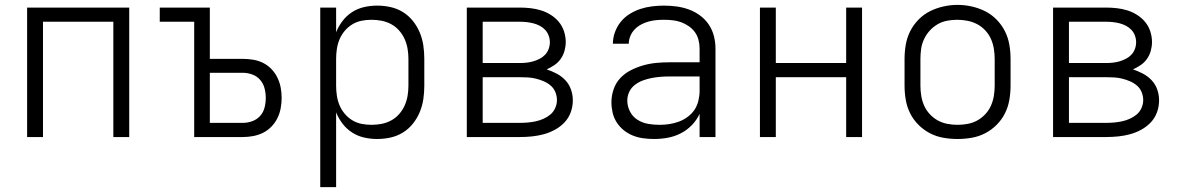

<svg xmlns="http://www.w3.org/2000/svg" viewBox="-20 -561 4840 786"><path d="M91 0V-530H509V0H444V-472H156V0Z M775 0V-472H634V-530H839V-320H974Q995 -320 1016.5 -316.5Q1038 -313 1057 -303.5Q1076 -294 1091 -278.5Q1106 -263 1115.5 -243.5Q1125 -224 1129 -203Q1133 -182 1133 -160Q1133 -139 1129 -117.5Q1125 -96 1115.5 -77Q1106 -58 1091 -42.5Q1076 -27 1057 -17.5Q1038 -8 1016.5 -4Q995 0 974 0ZM839 -58H974Q994 -58 1013 -65Q1032 -72 1045 -86.5Q1058 -101 1063 -120.5Q1068 -140 1068 -160Q1068 -180 1063 -199.5Q1058 -219 1045 -234Q1032 -249 1013 -256Q994 -263 974 -263H839Z M1291 205V-530H1356V-429Q1366 -454 1382.5 -475.5Q1399 -497 1421.5 -511.5Q1444 -526 1470.5 -532Q1497 -538 1524 -538Q1552 -538 1579 -532Q1606 -526 1629.5 -511.5Q1653 -497 1670.5 -475Q1688 -453 1698.5 -427.5Q1709 -402 1713 -375Q1717 -348 1717 -320V-210Q1717 -182 1713 -155Q1709 -128 1698.5 -102.5Q1688 -77 1670.5 -55Q1653 -33 1629.5 -18.5Q1606 -4 1579 2Q1552 8 1524 8Q1497 8 1470.5 2Q1444 -4 1421.5 -18.5Q1399 -33 1382.5 -54.5Q1366 -76 1356 -101V205ZM1501 -50Q1522 -50 1542.5 -54Q1563 -58 1581.5 -68Q1600 -78 1614 -94Q1628 -110 1636.5 -129Q1645 -148 1648.5 -168.5Q1652 -189 1652 -210V-320Q1652 -341 1648.5 -361.5Q1645 -382 1636.5 -401Q1628 -420 1614 -436Q1600 -452 1581.5 -462Q1563 -472 1542.5 -476Q1522 -480 1501 -480Q1480 -480 1460 -476Q1440 -472 1422.5 -461.5Q1405 -451 1391.5 -435Q1378 -419 1370 -400Q1362 -381 1359 -360.5Q1356 -340 1356 -320V-210Q1356 -190 1359 -169.5Q1362 -149 1370 -130Q1378 -111 1391.5 -95Q1405 -79 1422.5 -68.5Q1440 -58 1460 -54Q1480 -50 1501 -50Z M1891 0V-530H2108Q2130 -530 2152 -527.5Q2174 -525 2195 -518.5Q2216 -512 2235 -500Q2254 -488 2268 -471Q2282 -454 2289 -432.5Q2296 -411 2296 -389Q2296 -371 2291 -353Q2286 -335 2275.5 -320Q2265 -305 2249.5 -294.5Q2234 -284 2218 -277Q2239 -270 2259 -259.5Q2279 -249 2294.5 -232.5Q2310 -216 2317.5 -194.5Q2325 -173 2325 -150Q2325 -125 2316.5 -101.5Q2308 -78 2291 -60Q2274 -42 2252 -30Q2230 -18 2206 -11.5Q2182 -5 2157.5 -2.5Q2133 0 2108 0ZM1956 -303H2108Q2122 -303 2136 -304.5Q2150 -306 2163.5 -310Q2177 -314 2189.5 -320.5Q2202 -327 2211.5 -337Q2221 -347 2226 -360.5Q2231 -374 2231 -388Q2231 -402 2226 -415.5Q2221 -429 2211.5 -439Q2202 -449 2189.5 -455.5Q2177 -462 2163.5 -465.5Q2150 -469 2136 -470.5Q2122 -472 2108 -472H1956ZM2108 -58Q2125 -58 2141.5 -59.5Q2158 -61 2174 -64.5Q2190 -68 2205.5 -75Q2221 -82 2233.5 -92.5Q2246 -103 2253 -119Q2260 -135 2260 -151Q2260 -168 2253.5 -184Q2247 -200 2234 -211Q2221 -222 2205.5 -228.5Q2190 -235 2174 -239Q2158 -243 2141.5 -244Q2125 -245 2108 -245H1956V-58Z M2657 8Q2635 8 2613 5Q2591 2 2571 -6Q2551 -14 2534 -27.5Q2517 -41 2505 -59.5Q2493 -78 2488 -99.5Q2483 -121 2483 -142Q2483 -169 2492 -195.5Q2501 -222 2519.5 -241.5Q2538 -261 2562.5 -273.5Q2587 -286 2613.5 -293.5Q2640 -301 2667 -303.5Q2694 -306 2721 -306H2844V-362Q2844 -380 2839.5 -397.5Q2835 -415 2825 -429Q2815 -443 2800 -453.5Q2785 -464 2768.5 -470Q2752 -476 2734 -478Q2716 -480 2698 -480Q2682 -480 2666 -478.5Q2650 -477 2634 -472.5Q2618 -468 2603.5 -460Q2589 -452 2578 -440.5Q2567 -429 2560.5 -413.5Q2554 -398 2554 -382H2489Q2489 -382 2489 -382Q2489 -382 2489 -382Q2489 -406 2497.5 -429.5Q2506 -453 2521.5 -472Q2537 -491 2558 -504Q2579 -517 2602 -524.5Q2625 -532 2649.5 -535Q2674 -538 2698 -538Q2724 -538 2750 -534.5Q2776 -531 2800.5 -522Q2825 -513 2846 -497.5Q2867 -482 2881.5 -460.5Q2896 -439 2902.5 -413.5Q2909 -388 2909 -362V0H2844V-95Q2832 -69 2812 -48.5Q2792 -28 2766.5 -15Q2741 -2 2713 3Q2685 8 2657 8ZM2679 -50Q2700 -50 2720 -53Q2740 -56 2759 -63Q2778 -70 2795 -82.5Q2812 -95 2823 -111.5Q2834 -128 2839 -148.5Q2844 -169 2844 -189V-248H2721Q2702 -248 2683.5 -246.5Q2665 -245 2647 -241.5Q2629 -238 2611.5 -231.5Q2594 -225 2579 -213.5Q2564 -202 2556 -185Q2548 -168 2548 -149Q2548 -126 2559 -104.5Q2570 -83 2590 -70.5Q2610 -58 2633 -54Q2656 -50 2679 -50Z M3091 0V-530H3156V-303H3444V-530H3509V0H3444V-245H3156V0Z M3900 8Q3871 8 3842 3Q3813 -2 3787 -15.5Q3761 -29 3740 -50Q3719 -71 3706 -97Q3693 -123 3688 -152Q3683 -181 3683 -210V-320Q3683 -349 3688 -378Q3693 -407 3706 -433Q3719 -459 3740 -480.5Q3761 -502 3787 -515Q3813 -528 3842 -534.5Q3871 -541 3900 -541Q3929 -541 3958 -534.5Q3987 -528 4013 -515Q4039 -502 4060 -480.5Q4081 -459 4094 -433Q4107 -407 4112 -378Q4117 -349 4117 -320V-210Q4117 -181 4112 -152Q4107 -123 4094 -97Q4081 -71 4060 -50Q4039 -29 4013 -15.5Q3987 -2 3958 3Q3929 8 3900 8ZM3900 -50Q3921 -50 3942 -54Q3963 -58 3981 -68Q3999 -78 4013.5 -93.5Q4028 -109 4036.5 -128Q4045 -147 4048.5 -168Q4052 -189 4052 -210V-320Q4052 -341 4048.5 -362Q4045 -383 4036.5 -402Q4028 -421 4013 -437Q3998 -453 3979.5 -462.5Q3961 -472 3940 -476Q3919 -480 3898 -480Q3877 -480 3856.5 -476Q3836 -472 3818 -461.5Q3800 -451 3786 -435.5Q3772 -420 3763 -401Q3754 -382 3751 -361.5Q3748 -341 3748 -320V-210Q3748 -189 3751.5 -168Q3755 -147 3763.5 -128Q3772 -109 3786.5 -93.5Q3801 -78 3819 -68Q3837 -58 3858 -54Q3879 -50 3900 -50Z M4291 0V-530H4508Q4530 -530 4552 -527.5Q4574 -525 4595 -518.5Q4616 -512 4635 -500Q4654 -488 4668 -471Q4682 -454 4689 -432.5Q4696 -411 4696 -389Q4696 -371 4691 -353Q4686 -335 4675.5 -320Q4665 -305 4649.5 -294.5Q4634 -284 4618 -277Q4639 -270 4659 -259.5Q4679 -249 4694.5 -232.5Q4710 -216 4717.5 -194.5Q4725 -173 4725 -150Q4725 -125 4716.5 -101.5Q4708 -78 4691 -60Q4674 -42 4652 -30Q4630 -18 4606 -11.5Q4582 -5 4557.5 -2.5Q4533 0 4508 0ZM4356 -303H4508Q4522 -303 4536 -304.5Q4550 -306 4563.5 -310Q4577 -314 4589.5 -320.5Q4602 -327 4611.5 -337Q4621 -347 4626 -360.5Q4631 -374 4631 -388Q4631 -402 4626 -415.5Q4621 -429 4611.5 -439Q4602 -449 4589.5 -455.5Q4577 -462 4563.5 -465.5Q4550 -469 4536 -470.5Q4522 -472 4508 -472H4356ZM4508 -58Q4525 -58 4541.5 -59.5Q4558 -61 4574 -64.5Q4590 -68 4605.5 -75Q4621 -82 4633.5 -92.5Q4646 -103 4653 -119Q4660 -135 4660 -151Q4660 -168 4653.5 -184Q4647 -200 4634 -211Q4621 -222 4605.5 -228.5Q4590 -235 4574 -239Q4558 -243 4541.5 -244Q4525 -245 4508 -245H4356V-58Z"/></svg>

Font: Iosevka Curly Light Extended
Style: Regular
Weight: 300
Width: 7
Monospace: yes
Designer: Belleve Invis
Foundry: Belleve Invis
Version: Version 11.1.0; ttfautohint (v1.8.3)